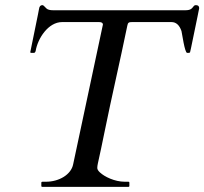

<svg xmlns="http://www.w3.org/2000/svg" viewBox="-20 -728 796 748"><path d="M141 -16V-4C141 -1.3 142.3 0 145 0H480C482.7 0 484 -1.3 484 -4V-16C484 -18.7 482.7 -20 480 -20H466C427 -20 386.9 -39.5 369 -56.5C362.3 -62.8 359 -68.5 359 -73.5C359 -78.5 359.7 -84 361 -90C370.4 -132.5 378 -167.9 388 -217.5C415.7 -354 445.5 -480 476 -628C478.2 -640.3 482.3 -642 494 -642H648C666 -642 679 -630.3 687 -607C689 -599.4 699.7 -522 709 -522H715C719 -522 721 -523.7 721 -527L724 -540C736.7 -602 745.2 -643.2 749.5 -663.5C753.8 -683.8 756 -694.7 756 -696C756 -704 751.7 -708 743 -708C739.7 -708 737.2 -707 735.5 -705C727.3 -695.1 724.3 -688 701 -688H188C174.7 -688 165.7 -690.3 161 -695L151 -705C149 -707 147 -708 145 -708C137.7 -708 133.3 -703 132 -693L128 -672C123.3 -649.3 113.3 -600.3 98 -525C98 -523 99 -522 101 -522H112C115.3 -522 117.7 -524.7 119 -530C127.1 -578.3 167.9 -642 222 -642H366C376 -642 381 -638.7 381 -632C380.3 -630 380 -628.7 380 -628L265 -88C257.3 -48 210.3 -20 159 -20H146C142.7 -20 141 -18.7 141 -16Z"/></svg>

Font: fbb
Style: Italic
Weight: 400
Italic angle: -12°
Designer: David J. Perry, Michael Sharpe
Version: Version 0.991